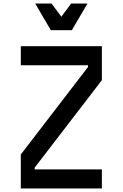

<svg xmlns="http://www.w3.org/2000/svg" viewBox="-20 -1060 690 1080"><path d="M97 0V-191L475 -683V-693H97V-800H553V-609L175 -117V-107H553V0ZM472 -1040 384 -890H266L178 -1040H270L354 -927H296L380 -1040Z"/></svg>

Font: Martian Mono SemiCondensed
Style: Regular
Weight: 400
Width: 4
Designer: Roman Shamin
Foundry: Evil Martians
Version: Version 1.000